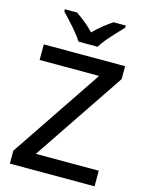

<svg xmlns="http://www.w3.org/2000/svg" viewBox="-136 -1024 847 1106"><g transform="rotate(15 287.0 -470.5)"><path d="M539 0H34V-77L400 -621H45V-714H530V-637L164 -93H539ZM234 -781Q220 -804 198 -830.5Q176 -857 152 -883Q128 -909 110 -928V-941H182Q208 -924 236.5 -901Q265 -878 290 -851Q317 -878 345.5 -901Q374 -924 400 -941H473V-928Q455 -909 430.5 -883Q406 -857 383.5 -830.5Q361 -804 348 -781Z"/></g></svg>

Font: Noto Sans Tangsa Medium
Style: Regular
Weight: 500
Version: Version 1.504